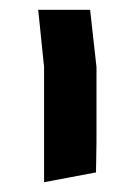

<svg xmlns="http://www.w3.org/2000/svg" viewBox="-20 -582 280 392"><path d="M70 -445 58 -562H164L177 -445V-293L176 -230L70 -210Z"/></svg>

Font: Assistant SemiBold
Style: Regular
Weight: 600
Designer: Hebrew By Ben Nathan, Latin by Paul Hunt
Version: Version 2.001; ttfautohint (v1.6)